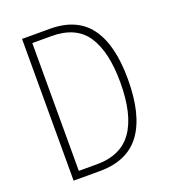

<svg xmlns="http://www.w3.org/2000/svg" viewBox="-131 -812 809 909"><g transform="rotate(-20 273.5 -357.0)"><path d="M490 -364Q490 -184 423 -92Q356 0 216 0H84V-714H224Q360 -714 425 -625.5Q490 -537 490 -364ZM451 -362Q451 -516 397 -597.5Q343 -679 219 -679H123V-35H214Q336 -35 393.5 -117.5Q451 -200 451 -362Z"/></g></svg>

Font: Noto Sans Telugu Condensed ExtraLight
Style: Regular
Weight: 200
Width: 3
Designer: Jelle Bosma - Monotype Design Team
Foundry: Monotype Imaging Inc.
Version: Version 2.005; ttfautohint (v1.8.4.7-5d5b)